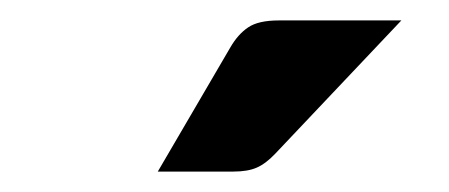

<svg xmlns="http://www.w3.org/2000/svg" viewBox="-20 -751 440 188"><path d="M373 -731 249.5 -600.5Q240 -590.5 231.2 -586.8Q222.5 -583 208.5 -583H134.5L205.5 -704.5Q213 -717.5 223 -724.2Q233 -731 253 -731Z"/></svg>

Font: Lato 2
Style: Bold
Weight: 700
Designer: Lukasz Dziedzic with Adam Twardoch and Botio Nikoltchev
Foundry: tyPoland Lukasz Dziedzic
Version: Version 2.015; 2015-08-06; http://www.latofonts.com/